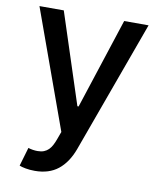

<svg xmlns="http://www.w3.org/2000/svg" viewBox="-84 -612 734 883"><g transform="rotate(10 283.0 -170.0)"><path d="M28.4 -545.5H142L280.2 -122.2H285.9L424 -545.5H538L313.2 72.8Q289.4 137.1 246.8 170.8Q204.2 204.5 138.5 204.5Q114.7 204.5 95.2 200.8Q75.6 197.1 66.1 192.8L91.6 105.8Q113.3 112.6 135.3 112.6Q152.7 112.6 165.1 107.6Q177.6 102.6 186.6 93.6Q195.7 84.5 202.4 71.7Q209.2 58.9 214.8 43.3L228 7.1Z"/></g></svg>

Font: Inter P Medium
Style: Regular
Weight: 500
Designer: Rasmus Andersson
Foundry: rsms
Version: Version 3.018;git-588b23468